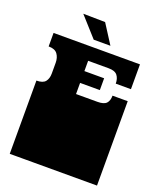

<svg xmlns="http://www.w3.org/2000/svg" viewBox="-158 -971 891 1069"><g transform="rotate(20 288.0 -436.5)"><path d="M30 0V-135Q30 -152 30 -156.5Q30 -161 30 -163Q30 -165 30 -171V-172Q30 -179 30 -180.5Q30 -182 30 -187.5Q30 -193 30 -209V-260Q30 -277 30 -281.5Q30 -286 30 -288Q30 -290 30 -296V-297Q30 -304 30 -306Q30 -308 30 -313Q30 -318 30 -334V-434Q68 -434 82.5 -452Q97 -470 97 -500V-564Q97 -594 82 -615Q67 -636 29 -636V-716H541V-569H451Q451 -599 436.5 -617.5Q422 -636 384 -636H263V-575H380V-505H263V-439H390Q428 -439 442.5 -454.5Q457 -470 457 -500H547V-334Q547 -318 547 -312.5Q547 -307 547 -305.5Q547 -304 547 -297V-296Q547 -290 547 -288Q547 -286 547 -281.5Q547 -277 547 -260V-209Q547 -193 547 -187.5Q547 -182 547 -180.5Q547 -179 547 -172V-171Q547 -165 547 -163Q547 -161 547 -156.5Q547 -152 547 -135V0ZM252 -757 148 -873 278 -871 351 -757Z"/></g></svg>

Font: Danfo
Style: Regular
Weight: 400
Designer: Seyi Olusanya, David Udoh, Eyiyemi Adegbite, Mirko Velimirović
Version: Version 1.000